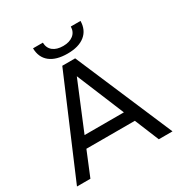

<svg xmlns="http://www.w3.org/2000/svg" viewBox="-198 -1043 1154 1201"><g transform="rotate(-30 379.0 -443.0)"><path d="M532 -175 604 0H703L404 -700H311L13 0H110L182 -175ZM499 -255H215L357 -598ZM252.5 -784.5C282.2 -760.8 324.3 -749 379 -749C433 -749 474.8 -761 504.5 -785C534.2 -809 549.3 -842.7 550 -886H480C479.3 -860 469.8 -839.8 451.5 -825.5C433.2 -811.2 409 -804 379 -804C347.7 -804 323.2 -811.2 305.5 -825.5C287.8 -839.8 278.7 -860 278 -886H207C207.7 -842 222.8 -808.2 252.5 -784.5Z"/></g></svg>

Font: Rookery
Style: Regular
Weight: 400
Designer: Ryan Kimball / Julieta Ulanovsky
Foundry: Motorola Mobility LLC.
Version: Version 1.0